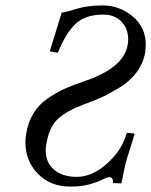

<svg xmlns="http://www.w3.org/2000/svg" viewBox="-20 -678 559 710"><path d="M208 -631Q222 -633 263.5 -645.5Q305 -658 359 -658Q422 -658 470.5 -617.5Q519 -577 519 -513Q519 -505 517 -485Q510 -444 485 -410.5Q460 -377 421 -353.5Q382 -330 354.5 -317.5Q327 -305 288 -291Q229 -269 196 -240Q163 -211 152 -149Q149 -136 149 -123Q149 -76 180.5 -50Q212 -24 264 -24Q320 -24 374 -71.5Q428 -119 446 -178L450 -187L478 -184Q471 -159 459 -122Q447 -85 443 -68Q431 -11 429 0L398 -1Q399 -23 384 -23Q376 -23 360 -14.5Q344 -6 313.5 3Q283 12 240 12Q166 12 120 -35.5Q74 -83 74 -152Q74 -168 77 -184Q84 -227 104.5 -260Q125 -293 158 -315Q191 -337 218.5 -349.5Q246 -362 287 -376Q438 -426 452 -512Q454 -519 454 -533Q454 -572 429 -598Q404 -624 362 -624Q294 -624 258 -588.5Q222 -553 194 -483L164 -488Z"/></svg>

Font: Linux Libertine O
Style: Italic
Weight: 400
Italic angle: -12°
Designer: Philipp H. Poll
Foundry: Philipp H. Poll
Version: Version 5.1.6